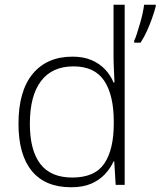

<svg xmlns="http://www.w3.org/2000/svg" viewBox="-20 -780 677 810"><path d="M280 10Q171 10 114.5 -58.5Q58 -127 58 -258Q58 -396 118 -468.5Q178 -541 286 -541Q332 -541 366 -526.5Q400 -512 423.5 -487Q447 -462 459 -432H463Q462 -459 460.5 -488.5Q459 -518 459 -544V-760H506V0H468L462 -99H459Q446 -70 422.5 -45Q399 -20 364.5 -5Q330 10 280 10ZM285 -31Q380 -31 420 -90Q460 -149 460 -259V-266Q460 -379 419.5 -439.5Q379 -500 290 -500Q200 -500 153 -438Q106 -376 106 -258Q106 -146 150 -88.5Q194 -31 285 -31ZM637 -753Q631 -730 621.5 -703Q612 -676 600 -649.5Q588 -623 573 -600H546V-608Q552 -620 558 -639.5Q564 -659 570.5 -680.5Q577 -702 581.5 -723Q586 -744 588 -760H637Z"/></svg>

Font: Noto Sans Oriya ExtraLight
Style: Regular
Weight: 250
Version: Version 2.003